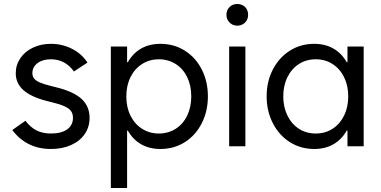

<svg xmlns="http://www.w3.org/2000/svg" viewBox="-20 -739 1923 970"><path d="M42 -82 108.4 -128.9Q133.8 -95.7 164.6 -80.1Q195.3 -64.5 237.3 -64.5Q290 -64.5 319.3 -85.4Q348.6 -106.4 348.6 -143.6Q348.6 -164.1 338.9 -177.7Q329.1 -191.4 305.7 -202.1Q282.2 -212.9 241.2 -222.7L213.9 -229.5Q135.7 -250 97.7 -284.2Q59.6 -318.4 59.6 -369.1Q59.6 -411.1 83 -445.3Q106.4 -479.5 147 -498.5Q187.5 -517.6 237.3 -517.6Q293.9 -517.6 343.3 -492.7Q392.6 -467.8 421.9 -422.9L353.5 -377.9Q332 -408.2 302.7 -423.8Q273.4 -439.5 237.3 -439.5Q195.3 -439.5 169.4 -419.9Q143.6 -400.4 143.6 -369.1Q143.6 -353.5 151.9 -342.8Q160.2 -332 179.2 -323.2Q198.2 -314.5 233.4 -305.7L260.7 -298.8Q350.6 -277.3 391.6 -239.7Q432.6 -202.1 432.6 -143.6Q432.6 -97.7 408.2 -62Q383.8 -26.4 339.4 -6.3Q294.9 13.7 237.3 13.7Q175.8 13.7 127 -10.3Q78.1 -34.2 42 -82Z M540 -503.9H622.1V-385.7L600.6 -252L622.1 -101.6V210.9H540ZM637.7 -79.1H576.2V-424.8H637.7L587.9 -252Q587.9 -335.9 611.8 -395.5Q635.7 -455.1 681.2 -486.3Q726.6 -517.6 790 -517.6Q859.4 -517.6 914.1 -482.9Q968.8 -448.2 999.5 -387.7Q1030.3 -327.1 1030.3 -252Q1030.3 -177.7 999.5 -116.7Q968.8 -55.7 914.1 -21Q859.4 13.7 790 13.7Q726.6 13.7 681.2 -17.6Q635.7 -48.8 611.8 -108.4Q587.9 -168 587.9 -252ZM946.3 -252Q946.3 -306.6 925.8 -349.1Q905.3 -391.6 867.7 -415.5Q830.1 -439.5 782.2 -439.5Q735.4 -439.5 697.8 -415.5Q660.2 -391.6 639.2 -349.1Q618.2 -306.6 618.2 -252Q618.2 -197.3 639.2 -154.8Q660.2 -112.3 697.8 -88.4Q735.4 -64.5 782.2 -64.5Q830.1 -64.5 867.7 -88.4Q905.3 -112.3 925.8 -155.3Q946.3 -198.2 946.3 -252Z M1137.7 -503.9H1219.7V0H1137.7ZM1124 -664.1Q1124 -679.7 1131.3 -692.4Q1138.7 -705.1 1150.9 -711.9Q1163.1 -718.8 1178.7 -718.8Q1194.3 -718.8 1207 -711.9Q1219.7 -705.1 1226.6 -692.4Q1233.4 -679.7 1233.4 -664.1Q1233.4 -648.4 1226.6 -636.2Q1219.7 -624 1207 -616.7Q1194.3 -609.4 1178.7 -609.4Q1163.1 -609.4 1150.9 -616.7Q1138.7 -624 1131.3 -636.2Q1124 -648.4 1124 -664.1Z M1567.4 13.7Q1499 13.7 1444.3 -21Q1389.6 -55.7 1358.4 -116.7Q1327.1 -177.7 1327.1 -252Q1327.1 -327.1 1358.4 -387.7Q1389.6 -448.2 1444.3 -482.9Q1499 -517.6 1567.4 -517.6Q1630.9 -517.6 1676.3 -486.3Q1721.7 -455.1 1745.6 -395.5Q1769.5 -335.9 1769.5 -252L1719.7 -424.8H1781.2V-79.1H1719.7L1769.5 -252Q1769.5 -168 1745.6 -108.4Q1721.7 -48.8 1676.3 -17.6Q1630.9 13.7 1567.4 13.7ZM1739.3 -252Q1739.3 -306.6 1718.3 -349.1Q1697.3 -391.6 1660.2 -415.5Q1623 -439.5 1575.2 -439.5Q1527.3 -439.5 1490.2 -415.5Q1453.1 -391.6 1432.1 -349.1Q1411.1 -306.6 1411.1 -252Q1411.1 -198.2 1432.1 -155.3Q1453.1 -112.3 1490.2 -88.4Q1527.3 -64.5 1575.2 -64.5Q1623 -64.5 1660.2 -88.4Q1697.3 -112.3 1718.3 -154.8Q1739.3 -197.3 1739.3 -252ZM1735.4 0V-101.6L1756.8 -252L1735.4 -385.7V-503.9H1817.4V0Z"/></svg>

Font: Wanted Sans Variable
Style: Regular
Weight: 400
Designer: Original Design by Kil Hyung-jin and Kang Hanbin, Wanted Lab, Inc; Hangeul from Source Han Sans by Jang Soo-young and Ka
Foundry: Wanted Lab, Inc.
Version: Version 1.003;Glyphs 3.2 (3227)